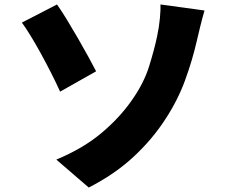

<svg xmlns="http://www.w3.org/2000/svg" viewBox="-20 -785 1040 859"><path d="M232 -71Q352 -121 433.5 -189.5Q515 -258 568 -334Q623 -411 647 -488Q671 -565 683 -623Q692 -665 695.5 -704.5Q699 -744 698 -765L895 -738Q885 -704 875.5 -665Q866 -626 860 -600Q840 -513 807.5 -424.5Q775 -336 720 -252Q662 -162 577.5 -83.5Q493 -5 377 54ZM235 -765Q255 -737 279 -697.5Q303 -658 328 -615Q353 -572 374.5 -532.5Q396 -493 410 -466L249 -375Q229 -419 206.5 -463Q184 -507 161.5 -548Q139 -589 117.5 -624Q96 -659 78 -684Z"/></svg>

Font: Noto Sans SC Thin Black
Style: Regular
Weight: 900
Version: Version 2.004-H2;hotconv 1.0.118;makeotfexe 2.5.65603